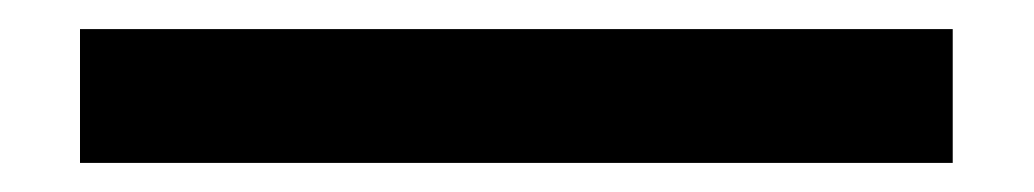

<svg xmlns="http://www.w3.org/2000/svg" viewBox="-20 100 711 132"><path d="M35 120V212H635V120Z"/></svg>

Font: Charger Pro
Style: ExBd
Weight: 400
Designer: Jasper
Foundry: Cannot Into Space Fonts
Version: Version 1.09